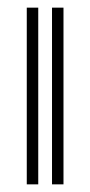

<svg xmlns="http://www.w3.org/2000/svg" viewBox="-20 -455 236 502"><path d="M116 27V-435H146V27ZM50 27V-435H80V27Z"/></svg>

Font: Zen Tokyo Zoo
Style: Regular
Weight: 400
Designer: Yoshimichi Ohira
Foundry: A-1 Corp ZenFonts
Version: Version 1.002; ttfautohint (v1.8.3)